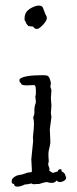

<svg xmlns="http://www.w3.org/2000/svg" viewBox="-20 -743 280 698"><path d="M99.6 -243.2Q103.5 -278.3 103.5 -292.5Q103.5 -306.6 100.6 -316.4Q105.5 -326.2 105 -336.4Q104.5 -346.7 106 -354.5Q107.4 -362.3 108.9 -365.7Q110.4 -369.1 110.4 -373L108.4 -393.6Q110.4 -396.5 110.4 -402.3V-417Q110.4 -426.8 106.4 -433.6H100.6L75.2 -432.6Q67.4 -432.6 58.6 -435.5Q56.6 -441.4 53.7 -442.9Q50.8 -444.3 50.8 -449.2Q50.8 -454.1 51.8 -456.1Q68.4 -469.7 135.7 -469.7Q148.4 -469.7 153.3 -467.3Q158.2 -464.8 161.6 -454.6Q165 -444.3 165 -439.5L163.1 -427.7L167 -415L165 -386.7L167 -358.4L165 -332L167 -318.4L161.1 -272.5L163.1 -228.5Q163.1 -219.7 161.1 -212.4Q159.2 -205.1 157.2 -195.3Q155.3 -185.5 156.2 -174.8Q157.2 -164.1 157.2 -157.7Q157.2 -151.4 156.2 -151.4Q155.3 -151.4 155.3 -146.5Q155.3 -141.6 158.2 -135.3Q161.1 -128.9 159.2 -122.1Q170.9 -114.3 171.9 -114.3L190.4 -120.1Q190.4 -127.9 201.2 -127.9Q204.1 -127.9 203.6 -124Q203.1 -120.1 207 -118.2Q210.9 -116.2 213.4 -113.8Q215.8 -111.3 217.3 -106Q218.8 -100.6 220.7 -96.7Q219.7 -89.8 212.4 -85.4Q205.1 -81.1 197.8 -81.1Q190.4 -81.1 186.5 -86.9Q178.7 -78.1 168.5 -78.1Q158.2 -78.1 151.4 -81.1Q142.6 -81.1 122.1 -74.2H116.2L103.5 -73.2Q97.7 -73.2 93.8 -76.2Q80.1 -72.3 70.3 -72.3Q54.7 -64.5 43 -64.5Q31.2 -64.5 31.2 -74.2Q22.5 -74.2 22.5 -83Q22.5 -91.8 27.3 -95.7Q38.1 -105.5 50.3 -106.9Q62.5 -108.4 71.3 -112.3Q80.1 -116.2 85.9 -116.2Q91.8 -116.2 95.7 -118.2V-127.9L93.8 -164.1L100.6 -231.4ZM96.7 -646.5 83 -648.4Q81.1 -651.4 78.1 -654.3Q75.2 -657.2 73.7 -662.1Q72.3 -667 70.8 -667Q69.3 -667 69.3 -676.8Q69.3 -686.5 74.2 -696.3Q79.1 -706.1 94.2 -714.4Q109.4 -722.7 121.1 -722.7Q132.8 -722.7 136.2 -714.8Q139.6 -707 142.1 -699.2Q144.5 -691.4 147.5 -687Q150.4 -682.6 150.4 -677.7Q150.4 -668 136.2 -652.8Q122.1 -637.7 113.8 -637.7Q105.5 -637.7 100.6 -646.5Z"/></svg>

Font: Mountains of Christmas
Style: Regular
Weight: 400
Designer: Crystal Kluge
Foundry: Font Diner, Inc DBA Tart Workshop
Version: Version 1.002